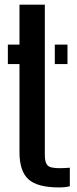

<svg xmlns="http://www.w3.org/2000/svg" viewBox="-20 -790 326 818"><path d="M13.5 -517V-600H63V-770H171V-129.5Q171 -98 182.2 -85.8Q193.5 -73.5 232 -73.5Q244.5 -73.5 254.5 -74Q264.5 -74.5 277.5 -75.5V3.5Q258.5 8.5 231.5 8.5Q139 8.5 101 -26.2Q63 -61 63 -141.5V-517ZM213.5 -517V-600H267.5V-517Z"/></svg>

Font: Big Shoulders Stencil Display
Style: Bold
Weight: 700
Designer: Patric King
Foundry: XO Type Co
Version: Version 1.000